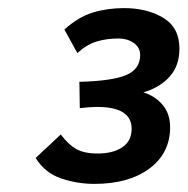

<svg xmlns="http://www.w3.org/2000/svg" viewBox="-20 -762 463 474"><path d="M400 -448Q400 -384 349 -346Q298 -308 213 -308Q171 -308 131 -321.5Q91 -335 68 -372L130 -430Q148 -406 167.5 -394.5Q187 -383 221 -383Q259 -383 282 -398.5Q305 -414 305 -444Q305 -498 220 -498Q201 -498 177 -495L176 -560Q256 -562 291 -576.5Q326 -591 326 -626Q326 -645 310 -656Q294 -667 273 -667Q243 -667 218.5 -659.5Q194 -652 171 -631L139 -689Q173 -720 209 -731Q245 -742 286 -742Q343 -742 383 -718Q423 -694 423 -642Q423 -600 399 -573Q375 -546 334 -534Q363 -525 381.5 -503Q400 -481 400 -448Z"/></svg>

Font: KoHo
Style: Bold Italic
Weight: 700
Italic angle: -10°
Version: Version 1.000; ttfautohint (v1.6)